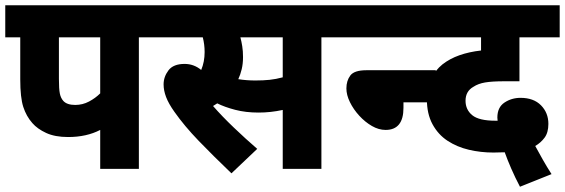

<svg xmlns="http://www.w3.org/2000/svg" viewBox="-20 -642 2148 730"><path d="M508 -500V0H361V-148Q309 -121 239 -121Q189 -121 155.5 -136.5Q122 -152 103 -174Q80 -200 68.5 -235.5Q57 -271 57 -340V-500H0V-622H589V-500ZM361 -500H204V-342Q204 -304 207.5 -286.5Q211 -269 221 -258Q235 -243 266 -243Q294 -243 318.5 -256Q343 -269 361 -287Z M1202 -500V0H1055V-224Q1032 -219 1009 -216.5Q986 -214 963 -214Q914 -214 874 -224.5Q834 -235 806 -249Q798 -244 790 -239Q824 -200 869 -157Q914 -114 958 -76L860 17Q789 -51 735 -107Q681 -163 643 -217Q621 -248 611.5 -273Q602 -298 602 -321Q602 -350 620.5 -374.5Q639 -399 682 -399Q717 -399 745 -376Q758 -407 758 -444Q758 -473 751 -500H576V-622H1284V-500ZM951 -336Q981 -336 1005 -338.5Q1029 -341 1055 -348V-500H894Q898 -485 901 -466.5Q904 -448 904 -425Q904 -400 899 -379Q894 -358 886 -341Q917 -336 951 -336Z M1270 -622H1637V-500H1270ZM1514 -253V-232Q1514 -148 1446 -148Q1420 -148 1394 -163Q1368 -178 1346 -202Q1324 -226 1310.5 -253.5Q1297 -281 1297 -306Q1297 -335 1312 -355Q1327 -375 1373 -375H1637V-253Z M1957 68Q1939 34 1924 -0.5Q1909 -35 1899 -63Q1877 -62 1856 -62Q1808 -62 1763 -72.5Q1718 -83 1682 -106.5Q1646 -130 1624.5 -169.5Q1603 -209 1603 -265Q1603 -310 1619 -342.5Q1635 -375 1662 -397Q1690 -419 1727 -432Q1764 -445 1809 -450V-500H1573V-622H2108V-500H1955V-333H1898Q1851 -333 1824.5 -328.5Q1798 -324 1780 -312Q1750 -295 1750 -259Q1750 -225 1775.5 -204Q1801 -183 1864 -183Q1868 -183 1872 -183Q1871 -189 1871 -195Q1871 -234 1898 -252Q1925 -270 1959 -270Q2009 -270 2037 -241.5Q2065 -213 2065 -171Q2065 -138 2050.5 -118.5Q2036 -99 2015 -87Q2028 -63 2043.5 -35.5Q2059 -8 2077 20Z"/></svg>

Font: Noto Sans Devanagari SemiCondensed ExtraBold
Style: Regular
Weight: 800
Width: 4
Designer: Jelle Bosma - Monotype Design Team
Foundry: Monotype Imaging Inc.
Version: Version 2.004; ttfautohint (v1.8.4.7-5d5b)